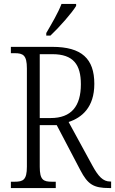

<svg xmlns="http://www.w3.org/2000/svg" viewBox="-20 -951 582 971"><path d="M214 -784V-771H235C280 -813 344 -886 365 -921V-931H291C274 -886 243 -834 214 -784ZM35 0H262V-32H243C199 -32 181 -41 181 -108V-318H267L386 -91C424 -18 453 0 533 0H542V-33H537C501 -33 477 -59 447 -114L327 -334C394 -356 457 -408 457 -527C457 -654 393 -714 245 -714H35V-682H54C97 -682 116 -672 116 -605V-108C116 -41 97 -32 54 -32H35ZM236 -354H181V-677H245C351 -677 389 -624 389 -525C389 -414 341 -354 236 -354Z"/></svg>

Font: Noto Serif Myanmar Condensed Light
Style: Regular
Weight: 300
Width: 3
Designer: Ben Mitchell and the Monotype Design Team
Foundry: Monotype Imaging Inc.
Version: Version 2.106